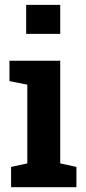

<svg xmlns="http://www.w3.org/2000/svg" viewBox="-20 -782 358 802"><path d="M26.3 0V-84.7L94.1 -99.5V-428.3L19.5 -443.2V-528.3H231.6V-99.5L299.2 -84.7V0ZM89.3 -640.5V-761.7H231.6V-640.5Z"/></svg>

Font: Hanuman
Style: Regular
Weight: 400
Designer: Danh Hong
Foundry: Danh Hong
Version: Version 9.000